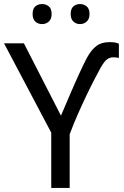

<svg xmlns="http://www.w3.org/2000/svg" viewBox="-20 -928 612 948"><path d="M281 -357Q302 -406 325.5 -461Q349 -516 371.5 -565Q394 -614 410 -644Q431 -682 456 -701Q481 -720 521 -720Q537 -720 548 -718Q559 -716 567 -712V-642Q555 -645 538 -645Q524 -645 510 -636Q496 -627 477 -594Q466 -574 447 -537.5Q428 -501 406 -455Q384 -409 362.5 -360Q341 -311 324 -265V0H233V-273L0 -714H98ZM141 -859Q141 -885 154.5 -896.5Q168 -908 188 -908Q207 -908 221 -896.5Q235 -885 235 -859Q235 -834 221 -821.5Q207 -809 188 -809Q168 -809 154.5 -821.5Q141 -834 141 -859ZM329 -859Q329 -885 342.5 -896.5Q356 -908 375 -908Q394 -908 408 -896.5Q422 -885 422 -859Q422 -834 408 -821.5Q394 -809 375 -809Q356 -809 342.5 -821.5Q329 -834 329 -859Z"/></svg>

Font: BC Sans
Style: Regular
Weight: 400
Designer: Monotype Design Team
Province of B.C.
Foundry: Monotype Imaging Inc.
Version: Version 2.000;GOOG;noto-source:20170915:90ef993387c0